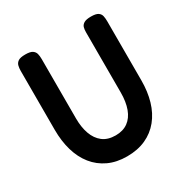

<svg xmlns="http://www.w3.org/2000/svg" viewBox="-163 -823 938 972"><g transform="rotate(-30 306.5 -337.5)"><path d="M305 15Q244 15 197 -7Q150 -29 118 -69Q86 -109 70 -164Q54 -219 54 -285V-629Q54 -646 57.5 -659.5Q61 -673 73.5 -681.5Q86 -690 115 -690Q144 -690 156.5 -681.5Q169 -673 172.5 -659.5Q176 -646 176 -628V-281Q176 -230 190 -190.5Q204 -151 233 -128.5Q262 -106 308 -106Q351 -106 380 -127Q409 -148 423.5 -187.5Q438 -227 438 -282V-634Q438 -650 441.5 -662Q445 -674 458 -682Q471 -690 499 -690Q528 -690 540.5 -681.5Q553 -673 556 -659Q559 -645 559 -628V-283Q559 -217 543 -162.5Q527 -108 494.5 -68Q462 -28 414.5 -6.5Q367 15 305 15Z"/></g></svg>

Font: Fredoka SemiCondensed Medium
Style: Regular
Weight: 500
Width: 4
Designer: Ben Nathan
Foundry: Milena B. Brandão, Ben Nathan
Version: Version 2.001